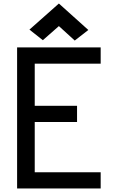

<svg xmlns="http://www.w3.org/2000/svg" viewBox="-20 -1069 640 1089"><path d="M77 0V-800H551V-708H104L177 -781V-396L104 -469H417V-377H104L177 -450V-19L104 -92H551V0ZM404 -839 314 -921 223 -841 147 -901 314 -1049 481 -899Z"/></svg>

Font: Victor Mono Thin
Style: Regular
Weight: 100
Monospace: yes
Designer: Rune Bjørnerås
Version: Version 1.561;gftools[0.9.30]